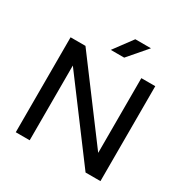

<svg xmlns="http://www.w3.org/2000/svg" viewBox="-208 -1121 1257 1296"><g transform="rotate(30 421.0 -473.5)"><path d="M91 0V-740H207L642.5 -157.5V-740H751V0H635L199.5 -582.5V0ZM368.5 -802 476 -947H598L473 -802Z"/></g></svg>

Font: Encode Sans Expanded Expanded Medium
Style: Regular
Weight: 500
Width: 7
Designer: Multiple Designers
Foundry: Impallari Type
Version: Version 3.000; ttfautohint (v1.8.3) -l 8 -r 50 -G 200 -x 14 